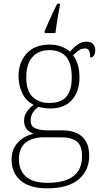

<svg xmlns="http://www.w3.org/2000/svg" viewBox="-20 -786 556 1046"><path d="M236 240Q142 240 92.5 198Q43 156 43 83Q43 42 61 12.5Q79 -17 107 -34.5Q135 -52 164 -57Q142 -64 126.5 -81.5Q111 -99 111 -129Q111 -158 128.5 -180.5Q146 -203 163 -215Q120 -237 100.5 -280Q81 -323 81 -370Q81 -446 125 -494.5Q169 -543 251 -543Q287 -543 315 -532Q343 -521 361 -505Q370 -515 383 -527.5Q396 -540 413 -549.5Q430 -559 450 -559Q476 -559 487.5 -545.5Q499 -532 499 -513Q499 -496 492.5 -484.5Q486 -473 471 -473Q471 -498 465 -510Q459 -522 444 -522Q424 -522 409.5 -511.5Q395 -501 378 -485Q393 -466 403 -435.5Q413 -405 413 -364Q413 -289 372.5 -242Q332 -195 251 -195Q239 -195 218.5 -198Q198 -201 190 -204Q172 -192 159.5 -173.5Q147 -155 147 -128Q147 -98 173 -87Q199 -76 238 -76H317Q367 -76 400 -60Q433 -44 449.5 -13.5Q466 17 466 62Q466 143 408.5 191.5Q351 240 236 240ZM239 210Q304 210 345.5 193Q387 176 407 144Q427 112 427 67Q427 6 397.5 -16Q368 -38 311 -38H219Q181 -38 150 -26.5Q119 -15 101 11.5Q83 38 83 83Q83 117 97.5 146Q112 175 146 192.5Q180 210 239 210ZM248 -225Q288 -225 315 -238.5Q342 -252 356.5 -283Q371 -314 371 -365Q371 -417 357 -449.5Q343 -482 315.5 -497.5Q288 -513 248 -513Q211 -513 183 -497Q155 -481 139 -448.5Q123 -416 123 -364Q123 -292 157.5 -258.5Q192 -225 248 -225ZM223 -616Q232 -637 244 -664.5Q256 -692 269 -719.5Q282 -747 292 -766H306V-753Q301 -729 296.5 -703.5Q292 -678 288.5 -653Q285 -628 282 -606H223Z"/></svg>

Font: Noto Serif Thai ExtraLight
Style: Regular
Weight: 250
Version: Version 2.001